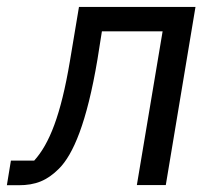

<svg xmlns="http://www.w3.org/2000/svg" viewBox="-27 -536 647 556"><path d="M-7.1 0.4H27C76 0.4 109.4 -13.1 143.8 -47.6C184.7 -88.4 224.4 -180 255.3 -364.3L268.1 -445.3H443.9L369.3 0H453.1L539.1 -516H201.7L175.4 -358.7C149.1 -202.1 115.8 -119.3 72.1 -71H4.6Z"/></svg>

Font: Margiela Mono Italic Text It
Style: Regular
Weight: 400
Designer: Mike Abbink, Paul van der Laan, Pieter van Rosmalen
Foundry: Bold Monday
Version: Version 2.003 2021